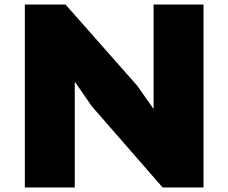

<svg xmlns="http://www.w3.org/2000/svg" viewBox="-20 -830 1011 850"><path d="M881 0H700L386 -360L313 -466H311V0H90V-810H270L588 -450L658 -350H660V-810H881Z"/></svg>

Font: TypoPRO Sinkin Sans
Style: 900 X Black
Weight: 950
Designer: Keith Bates
Foundry: K-Type
Version: Sinkin Sans (version 1.0)  by Keith Bates   •   © 2014   www